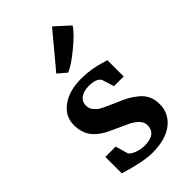

<svg xmlns="http://www.w3.org/2000/svg" viewBox="-208 -726 800 800"><g transform="rotate(-45 192.0 -326.0)"><path d="M40 -22V-119H101L117 -63Q123 -53 144.5 -44.5Q166 -36 189 -36Q258 -36 258 -89Q258 -120 209 -146Q196 -152 145 -175Q91 -198 66 -228Q41 -258 41 -306Q41 -357 84.5 -389Q128 -421 199 -421Q230 -421 257 -416.5Q284 -412 305 -405.5Q326 -399 331 -398V-302H274L257 -356Q244 -377 201 -377Q169 -377 151.5 -363.5Q134 -350 134 -328Q134 -319 136.5 -311Q139 -303 145 -296.5Q151 -290 156 -285Q161 -280 172 -274.5Q183 -269 189 -266Q195 -263 209 -257Q223 -251 229 -248Q259 -236 277.5 -226Q296 -216 316 -200Q336 -184 346 -163Q356 -142 356 -114Q356 -60 313 -26Q270 8 191 8Q138 8 40 -22ZM179 -477 141 -509 267 -660H268L331 -603Q314 -575 261 -531.5Q208 -488 179 -477Z"/></g></svg>

Font: Aikya SemiBold
Style: Regular
Weight: 600
Designer: Neelakash Kshetrimayum (Latin subset based on Merriweather by Eben Sorkin)
Foundry: Brand New Type
Version: Version 1.00 b005